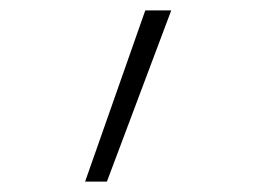

<svg xmlns="http://www.w3.org/2000/svg" viewBox="-20 -792 490 370"><path d="M144 -442 260 -772H310L186 -442Z"/></svg>

Font: Iosevka Etoile Extralight
Style: Regular
Weight: 200
Designer: Belleve Invis
Foundry: Belleve Invis
Version: Version 22.1.2; ttfautohint (v1.8.4)